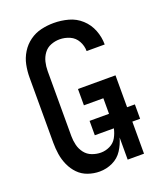

<svg xmlns="http://www.w3.org/2000/svg" viewBox="-139 -831 778 928"><g transform="rotate(-20 250.0 -367.5)"><path d="M213 8Q248 8 280 -7Q312 -22 331 -51.5Q350 -81 359 -114V0H443V-165H483V-239H443V-403H250V-319H350V-239H250V-165H348Q343 -141 331 -119.5Q319 -98 296.5 -87Q274 -76 250 -76Q227 -76 204.5 -84.5Q182 -93 167.5 -112Q153 -131 147.5 -154Q142 -177 142 -200V-535Q142 -558 147.5 -581Q153 -604 167 -623Q181 -642 203 -650.5Q225 -659 248 -659Q275 -659 300 -648Q325 -637 338.5 -612.5Q352 -588 352 -561H445Q445 -599 431 -635Q417 -671 388.5 -697Q360 -723 323 -733Q286 -743 248 -743Q215 -743 183 -735.5Q151 -728 124 -708.5Q97 -689 79.5 -660.5Q62 -632 55.5 -600Q49 -568 49 -535V-200Q49 -170 53.5 -140.5Q58 -111 70.5 -83Q83 -55 104 -33.5Q125 -12 154 -2Q183 8 213 8Z"/></g></svg>

Font: Iosevka SS08 Medium
Style: Regular
Weight: 500
Monospace: yes
Designer: Belleve Invis
Foundry: Belleve Invis
Version: Version 3.4.3; ttfautohint (v1.8.3)